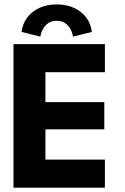

<svg xmlns="http://www.w3.org/2000/svg" viewBox="-20 -863 574 883"><path d="M42 -660H462.4V-530.9H188.9V-393.4H459.7V-268.2H188.9V-129.1H462.4V0H42ZM79.3 -716.1Q83.4 -752.1 104.1 -780.8Q124.9 -809.5 159.8 -826.1Q194.6 -842.7 240.6 -842.7Q285.9 -842.7 320.8 -826.5Q355.6 -810.4 376.9 -781.9Q398.2 -753.5 402.4 -716.1L315.5 -694.5Q313.7 -710.3 305.2 -727.2Q296.6 -744.1 280.7 -755.8Q264.8 -767.4 240.6 -767.4Q216.9 -767.4 200.8 -755.8Q184.8 -744.1 176.2 -727.2Q167.6 -710.3 165.7 -694.5Z"/></svg>

Font: League Spartan Extralight
Style: Regular
Weight: 200
Foundry: The League of Moveable Type
Version: Version 2.300; ttfautohint (v1.8.3)